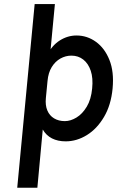

<svg xmlns="http://www.w3.org/2000/svg" viewBox="-20 -668 586 925"><path d="M63 236.5 147 -648.5H244.5L221 -400.5H205.5Q230.5 -449.5 268.2 -473.2Q306 -497 348.5 -497Q400 -497 442.2 -466.5Q484.5 -436 507.2 -379.2Q530 -322.5 522.5 -242Q515 -162 481.2 -104.8Q447.5 -47.5 398.5 -17.2Q349.5 13 296.5 13Q258.5 13 230.5 -1.2Q202.5 -15.5 186 -44L160 236.5ZM292.5 -84.5Q320 -84.5 348.5 -101.8Q377 -119 398 -154Q419 -189 424 -242Q429 -292 417.2 -327Q405.5 -362 381.2 -381Q357 -400 324 -400Q296 -400 271 -386Q246 -372 229.2 -344.8Q212.5 -317.5 209 -278L201 -195.5Q197.5 -161 208 -136Q218.5 -111 240.5 -97.8Q262.5 -84.5 292.5 -84.5Z"/></svg>

Font: Karla SemiBold
Style: Italic
Weight: 600
Italic angle: -8°
Designer: Jonathan Pinhorn
Version: Version 2.004;gftools[0.9.33]